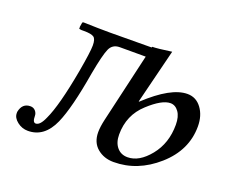

<svg xmlns="http://www.w3.org/2000/svg" viewBox="-83 -566 827 703"><g transform="rotate(20 330.5 -214.5)"><path d="M457 -22Q502 -22 542.5 -72Q583 -122 583 -194Q583 -226 570 -244Q557 -262 538 -262Q505 -262 454 -215Q400 -166 400 -90Q400 -59 415.5 -40.5Q431 -22 457 -22ZM426 -228H428Q521 -315 585 -315Q619 -315 640 -286.5Q661 -258 661 -216Q661 -123 584.5 -55.5Q508 12 415 12Q377 12 351 -10Q325 -32 325 -72Q325 -93 332 -123L394 -391H293Q265 -391 254 -366.5Q243 -342 229 -266Q205 -123 177 -60Q145 12 81 12Q58 12 39.5 -2.5Q21 -17 21 -35V-40Q28 -76 60 -76Q72 -76 79.5 -67.5Q87 -59 87 -48Q87 -23 99 -23Q116 -23 131 -58Q158 -115 184 -259Q198 -338 198 -363Q198 -388 188 -395Q178 -402 150 -402Q142 -402 139.5 -402Q137 -402 133 -403Q129 -404 130 -406Q131 -408 130 -411L133 -429L137 -431Q199 -429 240 -429Q271 -429 403 -430L404 -433Q423 -433 479 -441Z"/></g></svg>

Font: Linux Libertine O
Style: Italic
Weight: 400
Italic angle: -12°
Designer: Philipp H. Poll
Foundry: Philipp H. Poll
Version: Version 5.1.6